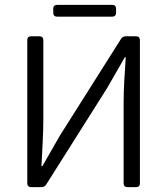

<svg xmlns="http://www.w3.org/2000/svg" viewBox="-20 -774 690 794"><path d="M200.2 -738.3V-720.7C200.2 -710.9 206.1 -705.1 215.8 -705.1H444.3C454.1 -705.1 460 -710.9 460 -720.7V-738.3C460 -748 454.1 -753.9 444.3 -753.9H215.8C206.1 -753.9 200.2 -748 200.2 -738.3ZM92.8 -608.4V-15.6C92.8 -5.9 98.6 0 108.4 0H151.4C159.2 0 167 -3.9 170.9 -10.7L423.8 -411.1L496.1 -537.1H500C496.1 -474.6 491.2 -412.1 491.2 -348.6V-15.6C491.2 -5.9 497.1 0 506.8 0H543C552.7 0 558.6 -5.9 558.6 -15.6V-608.4C558.6 -618.2 552.7 -624 543 -624H500C492.2 -624 484.4 -620.1 480.5 -613.3L227.5 -212.9L155.3 -86.9H151.4C154.3 -149.4 159.2 -215.8 159.2 -279.3V-608.4C159.2 -618.2 153.3 -624 143.6 -624H108.4C98.6 -624 92.8 -618.2 92.8 -608.4Z"/></svg>

Font: Ed Sans Neue Light
Style: Regular
Weight: 300
Designer: Stephen Hutchings
Version: Version 1.004;PS 001.004;hotconv 1.0.88;makeotf.lib2.5.64775